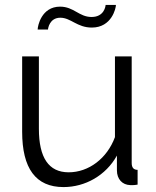

<svg xmlns="http://www.w3.org/2000/svg" viewBox="-20 -750 634 780"><path d="M238 10C326 10 410 -37 455 -118V-58C455 -22 477 1 509 2C513 2 523 3 539 0V-60C523 -60 515 -69 515 -88V-521H447V-193C415 -106 340 -50 259 -50C178 -50 138 -109 138 -227V-521H70V-215C70 -66 125 10 238 10ZM353 -638C434 -638 451 -717 451 -730H409C409 -726 404 -681 352 -681C301 -681 280 -723 224 -723C148 -723 133 -644 133 -630H175C175 -634 181 -678 225 -678C268 -678 293 -638 353 -638Z"/></svg>

Font: Raleway Reg
Style: Regular
Weight: 400
Designer: Matt McInerney, Pablo Impallari, Rodrigo Fuenzalida
Foundry: Matt McInerney, Pablo Impallari, Rodrigo Fuenzalida
Version: Version 3.00 July 28, 2015